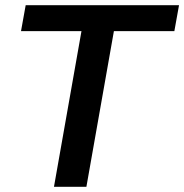

<svg xmlns="http://www.w3.org/2000/svg" viewBox="-20 -720 710 740"><path d="M188 0H313L419 -600H652L670 -700H79L61 -600H294Z"/></svg>

Font: Uncut Sans Semibold
Style: Italic
Weight: 600
Italic angle: -10°
Designer: Kasper Nordkvist
Foundry: Uncut Type
Version: Version 1.111;FEAKit 1.0